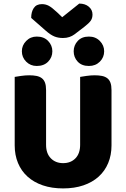

<svg xmlns="http://www.w3.org/2000/svg" viewBox="-20 -1035 704 1071"><path d="M602 -224Q602 -170 583.5 -125.5Q565 -81 530 -49.5Q495 -18 445 -1Q395 16 332 16Q269 16 219 -1Q169 -18 134 -49.5Q99 -81 80.5 -125.5Q62 -170 62 -224V-606Q73 -608 97 -611.5Q121 -615 143 -615Q166 -615 183.5 -611.5Q201 -608 213 -599Q225 -590 231 -574Q237 -558 237 -532V-227Q237 -179 263.5 -152Q290 -125 332 -125Q375 -125 401 -152Q427 -179 427 -227V-606Q438 -608 462 -611.5Q486 -615 508 -615Q531 -615 548.5 -611.5Q566 -608 578 -599Q590 -590 596 -574Q602 -558 602 -532ZM327 -939 422 -1015Q455 -1015 475.5 -997.5Q496 -980 496 -954Q496 -934 486.5 -920Q477 -906 450 -885L395 -843Q383 -834 367 -828.5Q351 -823 331 -823Q304 -823 282.5 -832Q261 -841 235 -864L154 -935Q154 -969 168.5 -990.5Q183 -1012 214 -1012Q234 -1012 251.5 -1003Q269 -994 301 -964ZM391 -749Q391 -782 413.5 -806.5Q436 -831 476 -831Q513 -831 537 -806.5Q561 -782 561 -749Q561 -715 537 -691Q513 -667 476 -667Q436 -667 413.5 -691Q391 -715 391 -749ZM102 -749Q102 -782 126 -806.5Q150 -831 185 -831Q225 -831 248.5 -806.5Q272 -782 272 -749Q272 -715 248.5 -691Q225 -667 185 -667Q150 -667 126 -691Q102 -715 102 -749Z"/></svg>

Font: Baloo Bhaijaan
Style: Regular
Weight: 400
Designer: Devika Bhansali and Ek Type
Foundry: Ek Type
Version: Version 1.443;PS 1.000;hotconv 16.6.51;makeotf.lib2.5.65220;